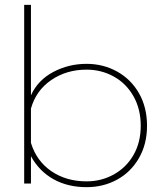

<svg xmlns="http://www.w3.org/2000/svg" viewBox="-20 -759 688 794"><path d="M338 -495Q407 -495 464.5 -463Q522 -431 555 -373Q588 -315 588 -239Q588 -163 554.5 -105Q521 -47 464 -16Q407 15 338 15Q260 15 201 -18Q142 -51 108 -113V0H80V-739H108V-365Q137 -428 200.5 -461.5Q264 -495 338 -495ZM108 -310V-168Q131 -93 192.5 -51Q254 -9 338 -9Q399 -9 450.5 -37.5Q502 -66 532 -118Q562 -170 562 -239Q562 -308 532 -361Q502 -414 450.5 -442.5Q399 -471 338 -471Q255 -471 192 -428Q129 -385 108 -310Z"/></svg>

Font: Prompt Thin
Style: Regular
Weight: 100
Designer: Katatrad Team
Foundry: CadsonDemak
Version: Version 1.030